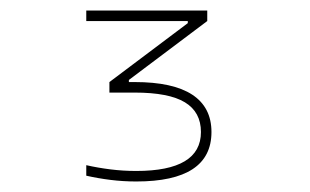

<svg xmlns="http://www.w3.org/2000/svg" viewBox="-20 -750 590 365"><path d="M239 -405Q214 -405 190 -408Q166 -411 144 -416V-436Q166 -431 190 -428Q214 -425 239 -425Q362 -425 362 -499Q362 -537 331.5 -555.5Q301 -574 236 -574H188V-594L337 -706V-710H144V-730H374V-710L225 -598V-594H236Q309 -594 345.5 -570Q382 -546 382 -499Q382 -405 239 -405Z"/></svg>

Font: M PLUS Code Latin SemiExpanded Thin
Style: Regular
Weight: 250
Width: 6
Designer: Coji Morishita
Foundry: UNDERFOREST DESIGN
Version: Version 1.002; ttfautohint (v1.8.3)